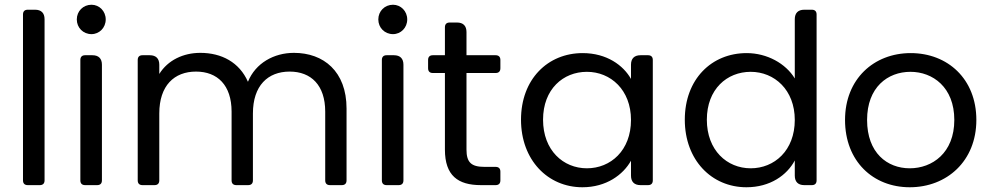

<svg xmlns="http://www.w3.org/2000/svg" viewBox="-20 -781 4182 810"><path d="M77 -720V-20C77 -7 84 0 97 0H148C161 0 168 -7 168 -20V-700C168 -726 154 -740 128 -740H97C84 -740 77 -733 77 -720Z M319 -528V-20C319 -7 326 0 339 0H390C403 0 410 -7 410 -20V-508C410 -534 396 -548 370 -548H339C326 -548 319 -541 319 -528ZM304 -699C304 -664 331 -637 366 -637C399 -637 426 -664 426 -699C426 -734 399 -761 366 -761C331 -761 304 -734 304 -699Z M561 -528V-20C561 -7 568 0 581 0H632C645 0 652 -7 652 -20V-302C652 -420 715 -479 807 -479C897 -479 957 -422 957 -310V-20C957 -7 964 0 977 0H1027C1040 0 1047 -7 1047 -20V-302C1047 -420 1110 -479 1202 -479C1292 -479 1352 -422 1352 -310V-20C1352 -7 1359 0 1372 0H1422C1435 0 1442 -7 1442 -20V-323C1442 -480 1345 -558 1220 -558C1136 -558 1058 -515 1026 -436C990 -518 915 -558 825 -558C753 -558 688 -527 652 -469V-508C652 -534 638 -548 612 -548H581C568 -548 561 -541 561 -528Z M1591 -528V-20C1591 -7 1598 0 1611 0H1662C1675 0 1682 -7 1682 -20V-508C1682 -534 1668 -548 1642 -548H1611C1598 -548 1591 -541 1591 -528ZM1576 -699C1576 -664 1603 -637 1638 -637C1671 -637 1698 -664 1698 -699C1698 -734 1671 -761 1638 -761C1603 -761 1576 -734 1576 -699Z M1857 -666V-548H1806C1793 -548 1786 -541 1786 -528V-493C1786 -480 1793 -473 1806 -473H1857V-150C1857 -40 1912 0 2009 0H2071C2084 0 2091 -7 2091 -20V-57C2091 -70 2084 -77 2071 -77H2024C1968 -77 1948 -96 1948 -150V-473H2071C2084 -473 2091 -480 2091 -493V-528C2091 -541 2084 -548 2071 -548H1948V-646C1948 -672 1934 -686 1908 -686H1877C1864 -686 1857 -679 1857 -666Z M2438 -557C2291 -557 2178 -447 2178 -276C2178 -106 2291 9 2437 9C2538 9 2609 -44 2642 -103V-40C2642 -14 2656 0 2682 0H2714C2727 0 2734 -7 2734 -20V-528C2734 -541 2727 -548 2714 -548H2682C2656 -548 2642 -534 2642 -508V-448C2610 -505 2540 -557 2438 -557ZM2456 -478C2556 -478 2642 -402 2642 -275C2642 -146 2556 -71 2456 -71C2356 -71 2271 -147 2271 -276C2271 -405 2356 -478 2456 -478Z M3130 -557C2982 -557 2869 -447 2869 -276C2869 -106 2982 9 3129 9C3229 9 3300 -42 3333 -104V-40C3333 -14 3347 0 3373 0H3405C3418 0 3425 -7 3425 -20V-720C3425 -733 3418 -740 3405 -740H3373C3347 -740 3333 -726 3333 -700V-450C3295 -513 3216 -557 3130 -557ZM3147 -478C3247 -478 3333 -402 3333 -275C3333 -146 3247 -71 3147 -71C3047 -71 2962 -147 2962 -276C2962 -405 3047 -478 3147 -478Z M3818 9C3974 9 4099 -101 4099 -275C4099 -448 3978 -557 3822 -557C3667 -557 3545 -448 3545 -275C3545 -101 3663 9 3818 9ZM3818 -71C3723 -71 3638 -136 3638 -275C3638 -413 3725 -478 3821 -478C3915 -478 4006 -413 4006 -275C4006 -136 3913 -71 3818 -71Z"/></svg>

Font: Arvore Sans
Style: Regular
Weight: 400
Designer: Jonny Pinhorn (Latin) Dan Schunck (customization for Arvore)
Version: Version 1.000;Glyphs 3.3 (3305)